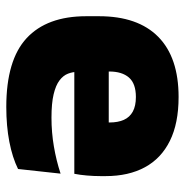

<svg xmlns="http://www.w3.org/2000/svg" viewBox="-10 -538 560 580"><g transform="rotate(90 270.0 -248.0)"><path d="M303 13Q161.5 13 95.2 -48.5Q29 -110 29 -228.5V-267Q29 -384.5 91.2 -446Q153.5 -507.5 273 -507.5Q352.5 -507.5 405.5 -481.2Q458.5 -455 485.2 -405.8Q512 -356.5 512 -287V-271.5Q512 -251.5 510.2 -230.8Q508.5 -210 505 -192.5H346.5Q348.5 -223 349.2 -250Q350 -277 350 -298.5Q350 -324.5 342 -342.2Q334 -360 317 -369.2Q300 -378.5 273 -378.5Q232.5 -378.5 214.2 -357.5Q196 -336.5 196 -298V-253.5L197 -234.5V-203.5Q197 -188 202.5 -173.5Q208 -159 222.8 -147.8Q237.5 -136.5 264.8 -130Q292 -123.5 335.5 -123.5Q380 -123.5 422.5 -130.8Q465 -138 504.5 -151L490.5 -22.5Q456 -5.5 408.2 3.8Q360.5 13 303 13ZM122.5 -192.5V-296.5H469.5V-192.5Z"/></g></svg>

Font: Anek Latin ExtraBold
Style: Regular
Weight: 800
Designer: Yesha Goshar
Foundry: Ek Type
Version: Version 1.003